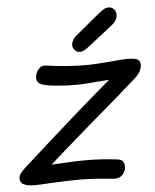

<svg xmlns="http://www.w3.org/2000/svg" viewBox="-53 -779 669 827"><g transform="rotate(-5 282.0 -365.5)"><path d="M259 -6Q207 -6 129 -2Q89 1 65 1Q1 1 1 -31Q1 -44 8 -54Q15 -64 28 -76Q272 -296 422 -423L379 -420Q319 -414 274 -414Q235 -414 197.5 -417.5Q160 -421 142 -426Q110 -433 110 -458Q110 -477 123 -494Q136 -511 157 -508Q251 -495 326 -495Q371 -495 437 -501Q482 -506 508 -506Q542 -506 553 -499Q564 -492 564 -477Q564 -446 531 -418Q447 -343 321 -236Q178 -112 144 -81L185 -83Q249 -87 291 -87Q360 -87 432 -78Q458 -73 458 -47Q458 -26 444 -10.5Q430 5 407 3Q375 0 336.5 -3Q298 -6 259 -6ZM277 -586Q277 -595 283 -606.5Q289 -618 301 -627L397 -707Q416 -722 426 -728Q436 -734 447 -734Q461 -734 470 -724Q479 -714 479 -700Q479 -675 451 -654L349 -574Q335 -563 326 -558.5Q317 -554 308 -554Q295 -554 286 -564Q277 -574 277 -586Z"/></g></svg>

Font: Mali Medium
Style: Italic
Weight: 500
Italic angle: -10°
Version: Version 1.000; ttfautohint (v1.6)